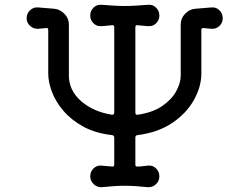

<svg xmlns="http://www.w3.org/2000/svg" viewBox="-20 -756 1040 800"><path d="M860 -725Q880 -727 894 -713.5Q908 -700 908 -680Q908 -661 894.5 -648Q881 -635 861 -636L828 -639H826Q819 -639 819 -631V-450Q819 -395 788 -339.5Q757 -284 698 -244Q639 -204 553 -193Q544 -192 544 -183V-70Q544 -62 551 -62Q562 -62 574.5 -63.5Q587 -65 597 -66Q616 -68 630 -54.5Q644 -41 644 -21Q644 -2 630 11.5Q616 25 596 24Q568 21 545 19.5Q522 18 500 18Q478 18 455.5 19.5Q433 21 404 24Q385 25 370.5 11.5Q356 -2 356 -21Q356 -41 370 -54.5Q384 -68 403 -66Q413 -65 424.5 -64Q436 -63 447 -62H449Q456 -62 456 -70V-183Q456 -192 447 -193Q377 -201 327 -228.5Q277 -256 244.5 -294Q212 -332 196.5 -373Q181 -414 181 -450V-631Q181 -641 172 -639L139 -636Q120 -635 105.5 -648Q91 -661 91 -680Q91 -700 105.5 -713.5Q120 -727 139 -725Q153 -724 169 -722.5Q185 -721 201 -720Q228 -719 247.5 -699.5Q267 -680 267 -653V-441Q267 -380 317 -335.5Q367 -291 446 -278H448Q456 -278 456 -287V-642Q456 -653 447 -651Q434 -650 421.5 -648.5Q409 -647 398 -647Q381 -647 368.5 -660Q356 -673 356 -691Q356 -711 370 -724.5Q384 -738 403 -736Q432 -734 455 -732.5Q478 -731 500 -731Q522 -731 545 -732.5Q568 -734 597 -736Q616 -738 630 -724.5Q644 -711 644 -691Q644 -673 631.5 -660Q619 -647 602 -647Q592 -647 579.5 -648.5Q567 -650 553 -651H551Q544 -651 544 -642V-287Q544 -276 554 -278Q616 -287 655.5 -314Q695 -341 714 -375.5Q733 -410 733 -441V-653Q733 -680 752 -699.5Q771 -719 799 -720Q815 -721 831 -722.5Q847 -724 860 -725Z"/></svg>

Font: Kiwi Maru Medium
Style: Regular
Weight: 500
Designer: Hiroki-Chan
Version: Version 1.100